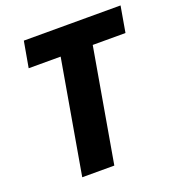

<svg xmlns="http://www.w3.org/2000/svg" viewBox="-129 -816 847 920"><g transform="rotate(-20 294.0 -355.5)"><path d="M420.9 -710.9 297.4 0H133.8L257.3 -710.9ZM587.9 -710.9 564.9 -578.6H71.3L94.7 -710.9Z"/></g></svg>

Font: Roboto Condensed Black
Style: Italic
Weight: 900
Italic angle: -12°
Designer: Christian Robertson
Foundry: Google
Version: Version 3.008; 2023